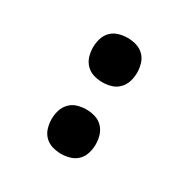

<svg xmlns="http://www.w3.org/2000/svg" viewBox="-128 -644 756 769"><g transform="rotate(30 250.0 -260.0)"><path d="M250 -323Q229 -323 209 -329Q189 -335 174.5 -350Q160 -365 154 -385Q148 -405 148 -426Q148 -446 154 -466.5Q160 -487 174.5 -501.5Q189 -516 209 -522Q229 -528 250 -528Q271 -528 291 -522Q311 -516 325.5 -501.5Q340 -487 346 -466.5Q352 -446 352 -426Q352 -405 346 -385Q340 -365 325.5 -350Q311 -335 291 -329Q271 -323 250 -323ZM250 8Q229 8 209 2Q189 -4 174.5 -18.5Q160 -33 154 -53.5Q148 -74 148 -94Q148 -115 154 -135Q160 -155 174.5 -170Q189 -185 209 -191Q229 -197 250 -197Q271 -197 291 -191Q311 -185 325.5 -170Q340 -155 346 -135Q352 -115 352 -94Q352 -74 346 -53.5Q340 -33 325.5 -18.5Q311 -4 291 2Q271 8 250 8Z"/></g></svg>

Font: Iosevka Curly Slab Extrabold
Style: Regular
Weight: 800
Monospace: yes
Designer: Belleve Invis
Foundry: Belleve Invis
Version: Version 22.1.2; ttfautohint (v1.8.4)